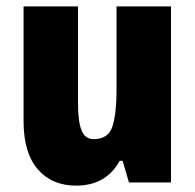

<svg xmlns="http://www.w3.org/2000/svg" viewBox="-20 -624 611 603"><path d="M517 -604V-51H385L365 -119H356Q313 -41 219 -41Q143 -41 98.5 -92.5Q54 -144 54 -244V-604H225V-299Q225 -243 236 -215Q247 -187 274 -187Q321 -187 333.5 -228Q346 -269 346 -340V-604Z"/></svg>

Font: Noto Sans Tamil UI Condensed Black
Style: Regular
Weight: 900
Width: 3
Designer: Jelle Bosma - Monotype Design Team
Foundry: Monotype Imaging Inc.
Version: Version 2.004; ttfautohint (v1.8.4.7-5d5b)